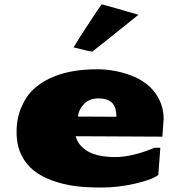

<svg xmlns="http://www.w3.org/2000/svg" viewBox="-20 -839 839 877"><path d="M612.3 -771.5Q402.8 -603 401.4 -603Q394.5 -603 315.9 -622.6Q341.3 -665 385.7 -732.4Q430.2 -799.8 444.3 -819.3Q503.4 -803.7 612.3 -771.5ZM511.7 -305.7Q511.2 -351.6 490.5 -370.6Q469.7 -389.6 429.9 -389.6Q390.1 -389.6 365.7 -366Q341.3 -342.3 335.4 -306.6ZM136.2 -434.1Q235.4 -522.5 423.3 -522.5Q512.7 -522.5 593.3 -488.3Q673.8 -453.1 708 -382.8Q727.5 -343.3 727.5 -295.4L721.7 -214.8L325.7 -216.8Q337.4 -172.4 382.6 -147Q427.7 -121.6 505.9 -121.6Q584 -121.6 686 -164.1H712.4L703.1 -40Q672.9 -17.1 595.2 0.2Q517.6 17.6 444.6 17.6Q371.6 17.6 320.8 10.7Q270 3.9 220.2 -13.9Q170.4 -31.7 135 -59.3Q99.6 -86.9 77.6 -131.1Q55.7 -175.3 55.7 -237.1Q55.7 -298.8 78.1 -350.6Q100.6 -402.3 136.2 -434.1Z"/></svg>

Font: Seymour One
Style: Book
Weight: 400
Designer: vernon adams
Foundry: vernon adams
Version: Version 1.000; ttfautohint (v0.93) -l 8 -r 50 -G 200 -x 0 -w